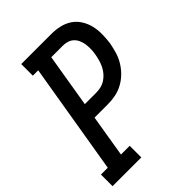

<svg xmlns="http://www.w3.org/2000/svg" viewBox="-221 -835 935 935"><g transform="rotate(-45 246.5 -367.5)"><path d="M-7 0V-80H40L136 -655H99V-735H306Q336 -735 364 -728.5Q392 -722 415 -706.5Q438 -691 453 -667Q468 -643 474.5 -615.5Q481 -588 480.5 -558.5Q480 -529 476 -499Q471 -473 463.5 -447.5Q456 -422 441.5 -398Q427 -374 406.5 -354Q386 -334 361.5 -321Q337 -308 310.5 -303Q284 -298 258 -298H167L131 -80H191V0ZM258 -378Q275 -378 291.5 -382Q308 -386 322.5 -395.5Q337 -405 348.5 -418.5Q360 -432 367.5 -447.5Q375 -463 379.5 -479Q384 -495 387 -512Q390 -528 390.5 -545Q391 -562 389 -577.5Q387 -593 381 -608Q375 -623 364 -634Q353 -645 338 -650Q323 -655 306 -655H226L180 -378Z"/></g></svg>

Font: Iosevka Curly Slab MdObl
Style: Regular
Weight: 500
Italic angle: -9°
Monospace: yes
Designer: Belleve Invis
Foundry: Belleve Invis
Version: Version 11.0.0; ttfautohint (v1.8.3)